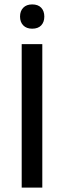

<svg xmlns="http://www.w3.org/2000/svg" viewBox="-20 -850 290 870"><path d="M171.7 0H78.3V-650H171.7ZM125.8 -720Q100 -720 85.4 -735Q70.8 -750 70.8 -775Q70.8 -800 85.4 -815Q100 -830 125.8 -830Q152.5 -830 166.7 -815Q180.8 -800 180.8 -775Q180.8 -750 166.7 -735Q152.5 -720 125.8 -720Z"/></svg>

Font: Familjen Grotesk Variable
Style: Regular
Weight: 400
Designer: Anders Wikstroem, Jonas Baeckman, Matilda Gysing, Kristian Moeller
Foundry: Familjen STHLM AB
Version: Version 2.000